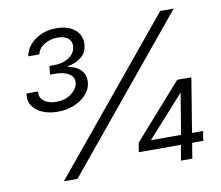

<svg xmlns="http://www.w3.org/2000/svg" viewBox="-80 -828 1066 925"><g transform="rotate(-10 453.0 -366.0)"><path d="M159.7 0 759.3 -727.5H825.2L226.1 0ZM539.6 -75.2 546.9 -120.6 782.2 -386.7H820.3L810.1 -320.8H785.6L607.9 -123.5V-122.1H862.3L855 -75.2ZM732.4 0 748 -89.8 752.4 -108.9 798.3 -386.7H851.6L788.1 0ZM189.5 -335Q147.9 -335 115.5 -348.9Q83 -362.8 66.4 -388.4Q49.8 -414.1 55.7 -447.8H112.8Q107.9 -418.5 131.1 -400.6Q154.3 -382.8 190.4 -383.3Q232.9 -382.8 262.9 -404.5Q293 -426.3 297.4 -453.6Q302.7 -483.4 277.6 -500.5Q252.4 -517.6 207.5 -517.6H182.6L188 -559.1H211.4Q251.5 -559.1 281.2 -577.6Q311 -596.2 315.9 -627Q320.3 -653.3 303 -670.2Q285.6 -687 249.5 -687Q213.4 -687 184.1 -668.9Q154.8 -650.9 149.9 -622.6H95.2Q100.6 -654.3 122.6 -679.2Q144.5 -704.1 178.2 -718.5Q211.9 -732.9 250.5 -732.4Q293.5 -732.9 322 -718Q350.6 -703.1 363.3 -678Q376 -652.8 370.6 -623Q365.7 -588.4 338.1 -568.4Q310.5 -548.3 273.9 -542.5V-540Q317.4 -531.7 339.6 -506.6Q361.8 -481.4 355 -439.9Q350.1 -412.1 327.1 -387.9Q304.2 -363.8 268.6 -349.4Q232.9 -335 189.5 -335Z"/></g></svg>

Font: Inter Tight Light
Style: Italic
Weight: 300
Italic angle: -9.39999°
Designer: Rasmus Andersson
Foundry: rsms
Version: Version 3.004